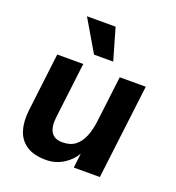

<svg xmlns="http://www.w3.org/2000/svg" viewBox="-136 -849 888 970"><g transform="rotate(20 308.0 -364.5)"><path d="M567 -508 505 0H365L374 -78Q364 -60 348 -43.5Q332 -27 312 -14.5Q292 -2 268.5 5Q245 12 219 12Q152 12 113 -14.5Q74 -41 60 -87Q46 -133 53 -193L91 -508H231L195 -212Q188 -157 205.5 -128.5Q223 -100 266 -100Q308 -100 334.5 -120Q361 -140 376.5 -177.5Q392 -215 398 -269L427 -508ZM266 -571 166 -741H320L369 -571Z"/></g></svg>

Font: Inclusive Sans
Style: Bold Italic
Weight: 700
Italic angle: -7°
Designer: Olivia King
Foundry: Olivia King
Version: Version 2.004